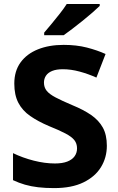

<svg xmlns="http://www.w3.org/2000/svg" viewBox="-20 -954 606 984"><path d="M527.6 -206.9Q527.6 -146.5 497.5 -97.4Q467.5 -48.4 407.5 -19.2Q347.6 10 257.4 10Q211.9 10 175.4 5.7Q138.9 1.4 107.7 -7.6Q76.4 -16.7 46.7 -30.7V-169.2Q96.2 -145.2 153 -130.7Q209.9 -116.2 261.4 -116.2Q299.7 -116.2 324.7 -125.9Q349.8 -135.7 362.3 -153.1Q374.8 -170.6 374.8 -193.4Q374.8 -218.6 361 -235.9Q347.2 -253.2 315.9 -269.7Q284.6 -286.3 230.6 -308Q174.5 -331.9 134.7 -359.6Q94.9 -387.3 74.1 -427.1Q53.3 -466.9 53.3 -525.5Q53.3 -589.8 85.3 -634Q117.4 -678.2 174.4 -701.1Q231.4 -724 306.3 -724Q372 -724 425.3 -710.3Q478.6 -696.5 521 -677.3L474.1 -556.4Q431.6 -575.4 387.5 -587.3Q343.4 -599.2 301.9 -599.2Q269.1 -599.2 247.6 -590.5Q226.1 -581.8 215.7 -566.2Q205.3 -550.6 205.3 -530.6Q205.3 -506.2 219.1 -488.9Q232.9 -471.6 264.7 -454.8Q296.6 -437.9 351.5 -414.7Q407.8 -391.7 447.1 -364.6Q486.3 -337.5 507 -300.2Q527.6 -262.9 527.6 -206.9ZM491 -923.6Q476.5 -909.6 453.4 -889.3Q430.3 -869 403.4 -847.5Q376.5 -826 351.1 -806.5Q325.7 -787 306.5 -773.6H206.4V-786.8Q222.6 -805.8 244.1 -831.5Q265.5 -857.2 286.8 -884.4Q308.1 -911.6 322.1 -933.6H491Z"/></svg>

Font: Noto Sans Meetei Mayek
Style: Regular
Weight: 400
Designer: Monotype Design Team and Neelakash Kshetrimayum
Foundry: Monotype Imaging Inc.
Version: Version 2.002